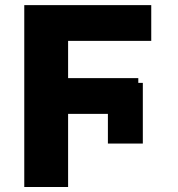

<svg xmlns="http://www.w3.org/2000/svg" viewBox="-20 -748 710 768"><path d="M551.3 -416.5V-173.8H411.6V-292.5H252.4V0H77.1V-727.5H585V-584.5H252.4V-435.5H533.2V-416.5Z"/></svg>

Font: Inter Display Extra Bold
Style: Regular
Weight: 800
Designer: Rasmus Andersson
Foundry: rsms
Version: Version 4.000;git-4fc901f